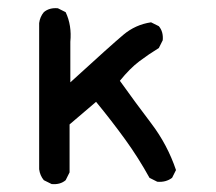

<svg xmlns="http://www.w3.org/2000/svg" viewBox="-20 -467 540 481"><path d="M109.4 -5.9 89.8 -15.6Q80.1 -27.3 78.1 -43V-409.2Q80.1 -424.8 89.8 -436.5Q103.5 -448.2 125 -446.3L144.5 -436.5Q160.2 -403.3 156.2 -362.3V-260.7Q258.8 -354.5 289.1 -379.9Q319.3 -405.3 358.4 -411.1L377.9 -401.4Q389.6 -387.7 387.7 -366.2L377.9 -346.7Q352.5 -331.1 329.1 -313.5Q305.7 -295.9 280.3 -264.6Q319.3 -210 359.4 -157.2Q399.4 -104.5 420.9 -41L411.1 -21.5Q395.5 -9.8 374 -11.7L354.5 -21.5Q327.1 -71.3 293.9 -117.2Q260.7 -163.1 220.7 -211.9L154.3 -155.3V-35.2L144.5 -15.6Q130.9 -3.9 109.4 -5.9Z"/></svg>

Font: NaikaiFont
Style: Regular
Weight: 400
Version: Version 1.67